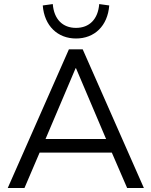

<svg xmlns="http://www.w3.org/2000/svg" viewBox="-20 -937 755 957"><path d="M18.6 0H102L186.3 -197.1L146.1 -176.5H567.6L528.4 -197.1L613.7 0H697.1L392.2 -691.2H323.5ZM356.9 -597.1H358.8L516.7 -225.5L538.2 -244.1H175.5L199 -225.5ZM358.8 -745.1C451 -745.1 516.7 -807.8 524.5 -909.8L474.5 -916.7C468.6 -841.2 425.5 -798 358.8 -798C292.2 -798 249 -841.2 243.1 -916.7L193.1 -909.8C201 -807.8 267.6 -745.1 358.8 -745.1Z"/></svg>

Font: LL Pando Sans
Style: Regular
Weight: 400
Designer: Joshua Smith
Foundry: Joshua Smith
Version: Version 1.000;Glyphs 3.2.1 (3258)